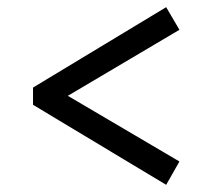

<svg xmlns="http://www.w3.org/2000/svg" viewBox="-20 -552 622 535"><path d="M443 -37 72 -260V-308L443 -532L480 -469L169 -285L480 -102Z"/></svg>

Font: Literata Medium
Style: Regular
Weight: 500
Designer: Latin by Veronika Burian and Jose Scaglione. Greek by Irene Vlachou. Cyrillic by Vera Evstafieva.
Foundry: TypeTogether
Version: Version 3.103; ttfautohint (v1.8.4.7-5d5b);gftools[0.9.29]